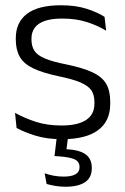

<svg xmlns="http://www.w3.org/2000/svg" viewBox="-20 -518 475 729"><path d="M216.5 10.5Q157.5 10.5 114.5 -3Q71.5 -16.5 43 -32L37 -89.5Q73 -69.5 116 -55.5Q159 -41.5 214 -41.5Q274.5 -41.5 306.5 -62.2Q338.5 -83 338.5 -124V-131Q338.5 -157.5 327 -174.8Q315.5 -192 286 -204.8Q256.5 -217.5 202.5 -228.5Q141 -241.5 105.5 -258.8Q70 -276 55 -302.5Q40 -329 40 -368V-373Q40 -433.5 82.8 -465.8Q125.5 -498 211 -498Q268 -498 309.5 -484.5Q351 -471 377 -454L383 -401.5Q351 -421 310 -434.2Q269 -447.5 216 -447.5Q175.5 -447.5 149.8 -438.5Q124 -429.5 111.8 -412.5Q99.5 -395.5 99.5 -372.5V-368Q99.5 -342 111 -324.8Q122.5 -307.5 151.5 -295.5Q180.5 -283.5 231.5 -273.5Q294.5 -260.5 331 -243.5Q367.5 -226.5 383 -200Q398.5 -173.5 398.5 -132.5V-123.5Q398.5 -57.5 352 -23.5Q305.5 10.5 216.5 10.5ZM239.5 -6 230 67 203 48Q209 48 217 48Q225 48 232 48.5Q281.5 51 305 68Q328.5 85 328.5 119V121Q328.5 156.5 302.8 173.8Q277 191 229 191Q208.5 191 189.5 187.8Q170.5 184.5 157 180.5L149.5 140Q165 145.5 183.2 149Q201.5 152.5 222 152.5Q252 152.5 267 143.5Q282 134.5 282 117.5V116.5Q282 96 263.8 87.2Q245.5 78.5 202 75.5Q197 75 193.2 75Q189.5 75 187 74.5L196.5 -6Z"/></svg>

Font: Anek Latin Light
Style: Regular
Weight: 300
Designer: Yesha Goshar
Foundry: Ek Type
Version: Version 1.003